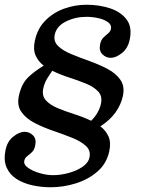

<svg xmlns="http://www.w3.org/2000/svg" viewBox="-51 -780 605 810"><path d="M417 -658Q420.5 -674.5 405.2 -686Q390 -697.5 364.8 -703.2Q339.5 -709 313.5 -709Q266.5 -709 227 -689.2Q187.5 -669.5 180 -634Q174 -605 194.5 -585.5Q215 -566 251 -551.2Q287 -536.5 327.5 -522Q368 -507.5 403 -489Q438 -470.5 457 -443.2Q476 -416 467.5 -375Q459.5 -338.5 436.5 -306Q413.5 -273.5 372.5 -247Q395.5 -229.5 406.8 -204.2Q418 -179 410 -142Q399 -90 360 -56.2Q321 -22.5 268.2 -6.2Q215.5 10 163 10Q122.5 10 84.5 1.5Q46.5 -7 18 -25.5Q-10.5 -44 -23.5 -74.2Q-36.5 -104.5 -27.5 -148Q-20 -184 5.5 -204Q31 -224 52.5 -224Q73 -224 88.2 -209Q103.5 -194 97.5 -166Q94 -148 83.8 -138.2Q73.5 -128.5 63.8 -121Q54 -113.5 51.5 -102Q48 -85.5 67.8 -71.8Q87.5 -58 117 -49.5Q146.5 -41 172.5 -41Q204 -41 237.8 -50Q271.5 -59 296.5 -75.8Q321.5 -92.5 326.5 -116Q332.5 -145 311.2 -164.5Q290 -184 253 -198.8Q216 -213.5 173.8 -228Q131.5 -242.5 95.5 -261Q59.5 -279.5 39.8 -307Q20 -334.5 28.5 -375Q39.5 -425.5 66 -452Q92.5 -478.5 133.5 -503Q110.5 -520.5 99.2 -546Q88 -571.5 96 -608Q107 -660 140.8 -693.8Q174.5 -727.5 220.2 -743.8Q266 -760 313.5 -760Q367.5 -760 413.2 -745Q459 -730 483.2 -697.5Q507.5 -665 496 -612Q488.5 -576 463.2 -556Q438 -536 416 -536Q396 -536 380.8 -551.2Q365.5 -566.5 371.5 -594Q375.5 -612 385.5 -621.8Q395.5 -631.5 405 -639Q414.5 -646.5 417 -658ZM169.5 -481.5Q161.5 -470 149.2 -450.8Q137 -431.5 131.5 -407Q125 -376 142.8 -356.5Q160.5 -337 192.5 -323.8Q224.5 -310.5 262.2 -298.5Q300 -286.5 333.5 -270.5Q350 -286.5 360.5 -305.2Q371 -324 375 -343Q381.5 -374.5 363.2 -394Q345 -413.5 312.2 -427Q279.5 -440.5 241.2 -452.8Q203 -465 169.5 -481.5Z"/></svg>

Font: Besley* Narrow
Style: Italic
Weight: 400
Width: 4
Italic angle: -13°
Designer: Owen Earl
Foundry: indestructible type*
Version: Version 3.000; ttfautohint (v1.8.3)